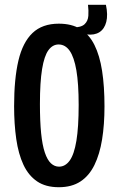

<svg xmlns="http://www.w3.org/2000/svg" viewBox="-20 -771 492 803"><path d="M342 -627 281 -634 283 -656Q319 -656 333.5 -669.5Q348 -683 349.5 -705Q351 -727 348 -751H423Q432 -709 424.5 -679.5Q417 -650 396 -636.5Q375 -623 342 -627ZM226 12Q171 12 135 -12.5Q99 -37 78 -82Q57 -127 48 -189.5Q39 -252 39 -327Q39 -441 57 -517.5Q75 -594 116 -633Q157 -672 226 -672Q280 -672 316.5 -649.5Q353 -627 375 -583Q397 -539 407 -474.5Q417 -410 417 -326Q417 -250 407 -188Q397 -126 375 -81Q353 -36 316.5 -12Q280 12 226 12ZM227 -74Q253 -74 271.5 -99.5Q290 -125 299.5 -182Q309 -239 309 -332Q309 -421 299.5 -476.5Q290 -532 271.5 -558.5Q253 -585 225 -585Q200 -585 182.5 -561Q165 -537 156 -482Q147 -427 147 -336Q147 -264 152 -214Q157 -164 167.5 -133Q178 -102 193 -88Q208 -74 227 -74Z"/></svg>

Font: Bricolage Grotesque 48pt Condensed Medium
Style: Regular
Weight: 500
Width: 3
Designer: Mathieu Triay
Foundry: Atelier Triay
Version: Version 1.001;gftools[0.9.33.dev8+g029e19f]